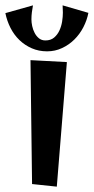

<svg xmlns="http://www.w3.org/2000/svg" viewBox="-54 -675 353 724"><path d="M198.2 -440.9 160.2 28.8 66.9 19 61 -448.2ZM279.3 -626.5Q273.9 -598.6 260.3 -572.3Q246.6 -545.9 226.3 -525.9Q206.1 -505.9 179.9 -493.7Q153.8 -481.4 123.5 -481.4Q92.3 -481.4 65.9 -492.9Q39.6 -504.4 19.3 -523.9Q-1 -543.5 -14.4 -569.8Q-27.8 -596.2 -33.7 -625.5L70.3 -654.8Q67.9 -642.1 66.2 -628.7Q64.5 -615.2 64.5 -601.6Q64.5 -590.3 67.4 -576.7Q70.3 -563 76.7 -550.8Q83 -538.6 93 -530.5Q103 -522.5 117.2 -522.5Q137.2 -522.5 149.9 -533.2Q162.6 -543.9 169.9 -559.6Q177.2 -575.2 180.2 -593.5Q183.1 -611.8 183.1 -627.4Q183.1 -634.3 182.6 -641.1Q182.1 -647.9 182.1 -654.8Z"/></svg>

Font: Original Surfer
Style: Regular
Weight: 400
Designer: Astigmatic (AOETI)
Foundry: Astigmatic (AOETI)
Version: Version 1.001